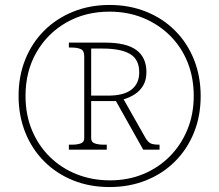

<svg xmlns="http://www.w3.org/2000/svg" viewBox="-20 -745 885 775"><path d="M422 10Q342 10 275 -17Q208 -44 158.5 -93.5Q109 -143 82 -210.5Q55 -278 55 -358Q55 -438 82 -505Q109 -572 158 -621Q207 -670 274.5 -697.5Q342 -725 422 -725Q502 -725 569.5 -698Q637 -671 686.5 -621.5Q736 -572 763 -504.5Q790 -437 790 -357Q790 -277 763 -210Q736 -143 686.5 -93.5Q637 -44 569.5 -17Q502 10 422 10ZM424 -17Q497 -17 558.5 -42.5Q620 -68 665.5 -114Q711 -160 736.5 -222Q762 -284 762 -358Q762 -432 737 -494Q712 -556 666 -601.5Q620 -647 558 -672.5Q496 -698 422 -698Q324 -698 247.5 -654Q171 -610 127 -533.5Q83 -457 83 -358Q83 -282 109 -219.5Q135 -157 181.5 -111.5Q228 -66 290 -41.5Q352 -17 424 -17ZM258 -141V-161H271Q291 -161 305.5 -166Q320 -171 320 -187V-518Q320 -541 305.5 -547Q291 -553 271 -553H258V-573H404Q490 -573 530.5 -543Q571 -513 571 -454Q571 -422 558 -400Q545 -378 524 -364.5Q503 -351 479 -344L568 -187Q578 -171 588.5 -166Q599 -161 624 -161V-141H558L448 -337H348V-187Q348 -171 363 -166Q378 -161 397 -161H411V-141ZM416 -359Q480 -359 511 -383.5Q542 -408 542 -453Q542 -505 505 -527Q468 -549 394 -549H348V-359Z"/></svg>

Font: Noto Serif Hebrew Thin
Style: Regular
Weight: 250
Version: Version 2.003